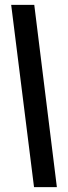

<svg xmlns="http://www.w3.org/2000/svg" viewBox="-20 -720 280 790"><path d="M120 50 26 -700H121L214 50Z"/></svg>

Font: Piscolabis
Style: Regular
Weight: 400
Designer: Ariel Martín Pérez
Foundry: Tunera Type Foundry
Version: Version 1.000